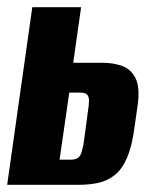

<svg xmlns="http://www.w3.org/2000/svg" viewBox="-24 -515 432 535"><path d="M-4 0 66 -495H202L180 -340H263Q293 -340 317 -331Q341 -322 353.5 -297.5Q366 -273 360 -225L351 -162Q344 -108 330 -75.5Q316 -43 295.5 -27Q275 -11 250 -5.5Q225 0 194 0ZM142 -70H172Q186 -70 193 -75Q200 -80 203 -90Q206 -100 209 -115L221 -205Q224 -223 224 -234.5Q224 -246 218.5 -251.5Q213 -257 199 -257H169Z"/></svg>

Font: Alumni Sans ExtraBold
Style: Italic
Weight: 800
Italic angle: -8°
Designer: Robert E. Leuschke
Foundry: Robert E. Leuschke
Version: Version 1.016